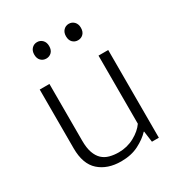

<svg xmlns="http://www.w3.org/2000/svg" viewBox="-162 -775 828 891"><g transform="rotate(-30 251.5 -329.5)"><path d="M383 -470H435V0H398L390 -59H388Q364 -33 324 -12.5Q284 8 230 8Q157 8 112.5 -31.5Q68 -71 68 -155V-470H120V-166Q120 -127 129 -101.5Q138 -76 154 -61Q170 -46 192.5 -40Q215 -34 241 -34Q286 -34 324.5 -55Q363 -76 383 -105ZM127 -623Q127 -643 138.5 -655Q150 -667 167 -667Q184 -667 195.5 -655Q207 -643 207 -623Q207 -602 195.5 -590.5Q184 -579 167 -579Q150 -579 138.5 -590.5Q127 -602 127 -623ZM297 -623Q297 -643 308.5 -655Q320 -667 337 -667Q354 -667 365.5 -655Q377 -643 377 -623Q377 -602 365.5 -590.5Q354 -579 337 -579Q320 -579 308.5 -590.5Q297 -602 297 -623Z"/></g></svg>

Font: Mukta Vaani ExtraLight
Style: Regular
Weight: 275
Designer: Noopur Datye, Girish Dalvi, Yashodeep Gholap, Pallavi Karambelkar
Foundry: Ek Type
Version: Version 2.538;PS 1.000;hotconv 16.6.51;makeotf.lib2.5.65220;